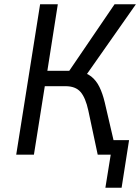

<svg xmlns="http://www.w3.org/2000/svg" viewBox="-20 -725 657 900"><path d="M474 155 499 0H461L471 -68H585L550 155ZM56 0 168 -705H251L202 -393H324L293 -376L517 -705H617L377 -363L351 -389Q384 -385 407.5 -366.5Q431 -348 446 -317.5Q461 -287 471 -245L528 0H438L394 -207Q381 -267 357.5 -294Q334 -321 287 -321H190L139 0Z"/></svg>

Font: Nunito Sans 7pt Condensed
Style: Italic
Weight: 400
Width: 3
Italic angle: -9°
Designer: Vernon Adams
Foundry: Vernon Adams
Version: Version 3.101;gftools[0.9.27]